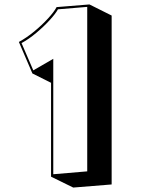

<svg xmlns="http://www.w3.org/2000/svg" viewBox="-20 -797 680 865"><path d="M210 -1V-424L126 -466L65 -608Q100 -627 134.5 -655.5Q169 -684 196.5 -714Q224 -744 235 -765L383 -777L483 -727V34L310 48ZM241 -755Q231 -736 204 -706.5Q177 -677 143 -648.5Q109 -620 77 -603L130 -480L220 -532V-12L373 -25V-766Z"/></svg>

Font: Rampart One
Style: Regular
Weight: 400
Designer: Fontworks Inc.
Foundry: Fontworks Inc.
Version: Version 1.100